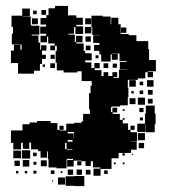

<svg xmlns="http://www.w3.org/2000/svg" viewBox="-20 -613 577 649"><path d="M484 -447V-410H507V-372H480V-370H497V-352H479V-369H471V-348H446V-343H412V-317H414V-285H412V-257H386V-253H358V-251H355V-234H360V-249H376V-233H361V-228H385V-208H395V-196H413V-174H421V-166H443V-136H423V-135H442V-107H423V-96H381V-78H357V-42H320V-19H296V-43H319V-47H294V-68H287V-52H269V-68H255V-70H229V-50H207V-72H227V-76H206V-73H205V-44H171V-47H144V-75H142V-101H139V-80H117V-102H109V-108H85V-131H79V-110H57V-130H51V-108H25V-130H17V-172H56V-193H80V-199H105V-204H151V-197H174V-174H181V-172H204V-195H231V-198H256V-203H261V-228H284V-244H281V-298H286V-323H290V-339H256V-372H241V-368H195V-375H172V-401H168V-441H172V-458H166V-443H150V-459H165V-466H143V-489H139V-470H117V-492H136V-499H116V-523H136V-530H117V-552H137V-562H144V-585H166V-593H210V-561H238V-553H260V-529H238V-524H261V-498H235V-521H230V-499H211V-496H233V-471H237V-492H259V-470H238V-466H263V-441H268V-433H290V-409H268V-402H289V-383H299V-400H317V-382H300V-376H323V-356H330V-369H346V-356H360V-369H376V-353H363V-350H382V-377H408V-378H385V-404H408V-407H384V-432H360V-431H378V-411H358V-429H354V-405H322V-429H316V-441H298V-461H316V-468H295V-494H317V-495H292V-522H289V-560H327V-557H354V-531H356V-553H380V-531H388V-498H415V-494H441V-474H481V-447ZM95 -364H41V-400H17V-442H27V-462H49V-445H53V-462H49V-463H20V-499H24V-522H19V-560H55V-584H81V-558H57V-557H84V-529H86V-526H113V-496H87V-493H110V-469H116V-445H119V-460H137V-442H122V-428H135V-414H122V-397H115V-374H95ZM120 -579H136V-563H120ZM92 -577H104V-565H92ZM88 -551H108V-531H88ZM268 -551H288V-531H268ZM289 -500H267V-522H289ZM389 -520H407V-502H389ZM269 -490H287V-472H269ZM286 -459V-443H270V-459ZM151 -414V-428H165V-414ZM303 -416V-426H313V-416ZM166 -383H150V-399H166ZM330 -399H346V-383H330ZM361 -384V-398H375V-384ZM132 -395V-387H124V-395ZM417 -342H439V-320H417ZM477 -342H499V-320H477ZM452 -337H464V-325H452ZM480 -309H496V-293H480ZM464 -295H452V-307H464ZM424 -297V-305H432V-297ZM470 -259H446V-283H470ZM438 -261H418V-281H438ZM496 -263H480V-279H496ZM473 -256H503V-229H506V-193H503V-166H473V-193H472V-167H444V-195H470V-229H473ZM451 -248H465V-234H451ZM401 -244V-238H395V-244ZM463 -216V-206H453V-216ZM395 -214H401V-208H395ZM181 -188H195V-174H181ZM421 -188H435V-174H421ZM229 -144H230V-167H209V-162H229ZM470 -139H446V-163H470ZM225 -140H209V-134H225ZM200 -109H205V-130H200ZM467 -112H449V-130H467ZM225 -108H206V-106H225ZM82 -77H54V-105H82ZM51 -78H25V-104H51ZM104 -85H92V-97H104ZM402 -87H394V-95H402ZM430 -89H426V-93H430ZM79 -50H57V-72H79ZM138 -51H118V-71H138ZM47 -52H29V-70H47ZM255 -54H241V-68H255ZM103 -56H93V-66H103ZM371 -58H365V-64H371ZM401 -58H395V-64H401ZM209 -22V-40H227V-22ZM239 -22V-40H257V-22ZM286 -23H270V-39H286ZM164 -25H152V-37H164ZM344 -25H332V-37H344ZM103 -26H93V-36H103ZM42 -27H34V-35H42ZM72 -27H64V-35H72ZM185 -28V-34H191V-28ZM202 -17H231V-18H265V16H231V15H202ZM200 11H176V-13H200ZM160 1H156V-3H160Z"/></svg>

Font: Rubik-Storm
Style: Regular
Weight: 400
Designer: NaN (generative design), Hubert & Fischer (Rubik source font outlines)
Foundry: NaN, Hubert & Fischer
Version: Version 1.000